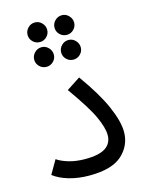

<svg xmlns="http://www.w3.org/2000/svg" viewBox="-119 -857 714 936"><g transform="rotate(-15 238.5 -389.0)"><path d="M75 -114Q98 -98 134.5 -87.5Q171 -77 215 -77Q287 -77 319 -99Q351 -121 351 -162Q351 -198 325 -255.5Q299 -313 220 -424L289 -469Q364 -365 398 -287Q432 -209 432 -157Q432 -88 380.5 -41Q329 6 215 6Q160 6 113 -7.5Q66 -21 35 -45ZM100 -734Q100 -754 114.5 -769Q129 -784 150 -784Q170 -784 184.5 -769Q199 -754 199 -734Q199 -714 184.5 -699.5Q170 -685 150 -685Q129 -685 114.5 -699.5Q100 -714 100 -734ZM236 -734Q236 -754 250.5 -769Q265 -784 286 -784Q306 -784 320.5 -769Q335 -754 335 -734Q335 -714 320.5 -699.5Q306 -685 286 -685Q265 -685 250.5 -699.5Q236 -714 236 -734ZM100 -609Q100 -629 114.5 -644Q129 -659 150 -659Q170 -659 184.5 -644Q199 -629 199 -609Q199 -589 184.5 -574.5Q170 -560 150 -560Q129 -560 114.5 -574.5Q100 -589 100 -609ZM236 -609Q236 -629 250.5 -644Q265 -659 286 -659Q306 -659 320.5 -644Q335 -629 335 -609Q335 -589 320.5 -574.5Q306 -560 286 -560Q265 -560 250.5 -574.5Q236 -589 236 -609Z"/></g></svg>

Font: Noto Sans Arabic
Style: Regular
Weight: 400
Designer: Nadine Chahine
Foundry: Monotype Imaging Inc.
Version: Version 1.001